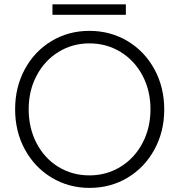

<svg xmlns="http://www.w3.org/2000/svg" viewBox="-20 -872 839 899"><path d="M50.8 -360.4Q50.8 -463.9 96.2 -547.9Q141.6 -631.8 221.2 -679.7Q300.8 -727.5 398.4 -727.5Q497.1 -727.5 577.1 -679.7Q657.2 -631.8 703.1 -547.6Q749 -463.4 749 -359.4Q749 -255.9 703.1 -171.9Q657.2 -87.9 577.4 -40Q497.6 7.8 399.4 7.8Q301.8 7.8 221.9 -40.3Q142.1 -88.4 96.4 -172.4Q50.8 -256.3 50.8 -360.4ZM684.6 -360.4Q684.6 -448.2 647 -518.8Q609.4 -589.4 543.9 -629.2Q478.5 -668.9 398.4 -668.9Q319.8 -668.9 254.6 -629.2Q189.5 -589.4 151.9 -518.8Q114.3 -448.2 114.3 -360.4Q114.3 -272 151.4 -201.2Q188.5 -130.4 253.4 -90.6Q318.4 -50.8 398.4 -50.8Q479 -50.8 544.4 -91.1Q609.9 -131.3 647.2 -202.1Q684.6 -272.9 684.6 -360.4ZM225.6 -851.6H569.3V-802.7H225.6Z"/></svg>

Font: Reddit Sans Chocolate Light
Style: Regular
Weight: 300
Designer: Stephen Hutchings
Foundry: Reddit
Version: Version 1.013